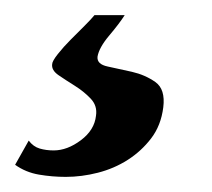

<svg xmlns="http://www.w3.org/2000/svg" viewBox="-20 -20 281 254"><path d="M18 166Q24 174 32.5 176.5Q41 179 51 179Q69 179 87 165.5Q105 152 107 133Q109 120 100 110.5Q91 101 79 93.5Q67 86 57.5 79.5Q48 73 49 65Q49 61 56.5 51.5Q64 42 73.5 32.5Q83 23 92 14Q101 5 105 0H145Q138 11 124.5 27Q111 43 109 55Q108 65 122.5 68Q137 71 154.5 75Q172 79 185.5 88.5Q199 98 196 122Q193 146 180 163Q167 180 149 191.5Q131 203 109.5 208.5Q88 214 67 214Q49 214 31.5 211Q14 208 0 198Z"/></svg>

Font: Gamine
Style: Bold Italic
Weight: 700
Designer: Tapiwanashe Sebastian Garikayi
Version: Version 1.000